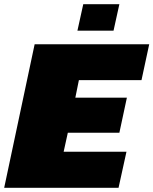

<svg xmlns="http://www.w3.org/2000/svg" viewBox="-23 -900 735 920"><path d="M-3 0 143 -688H692L655 -516H355L338 -432H585L549 -264H302L282 -173H583L545 0ZM348 -753 376 -880H549L521 -753Z"/></svg>

Font: Saira SemiExpanded Black
Style: Italic
Weight: 900
Width: 6
Italic angle: -12°
Designer: Hector Gatti with collaboration of the Omnibus-Type team
Foundry: Omnibus-Type
Version: Version 1.101